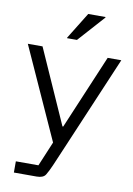

<svg xmlns="http://www.w3.org/2000/svg" viewBox="-99 -778 722 1040"><g transform="rotate(10 262.5 -258.0)"><path d="M52.5 200V138.3H176.7L233.3 3.3L5.8 -500H86.7L268.3 -91.7H272.5L445 -500H520L307.5 0L254.2 125Q239.2 159.2 226.7 179.6Q214.2 200 177.5 200ZM210 -566.7V-570L300 -715.8H395V-712.5L264.2 -566.7Z"/></g></svg>

Font: Funnel Display Light
Style: Regular
Weight: 300
Designer: NORD ID, Kristian Moeller
Foundry: Dicotype
Version: Version 1.000